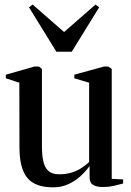

<svg xmlns="http://www.w3.org/2000/svg" viewBox="-20 -794 563 824"><path d="M419.5 8.5Q394.5 8.5 379.5 -0.5Q364.5 -9.5 364.5 -33.5V-81.5Q349.5 -60.5 326.8 -39.2Q304 -18 274.2 -4Q244.5 10 207.5 10Q130.5 10 97 -30.8Q63.5 -71.5 63.5 -162.5L63 -439L5 -458V-473.5L128 -508.5H146.5L160 -498V-165Q160 -128 166 -101.2Q172 -74.5 188 -60.2Q204 -46 233.5 -46Q263 -46 286.8 -53.2Q310.5 -60.5 329.2 -72.8Q348 -85 362.5 -98.5V-439L299 -458V-473.5L426.5 -508.5H445L459.5 -498V-26.5L508.5 -24V-6.5Q492 -2 470 3.2Q448 8.5 419.5 8.5ZM222 -572 104.5 -762.5 120 -774.5 255 -656.5 390 -774.5 405.5 -762.5 288 -572Z"/></svg>

Font: Merriweather 144pt
Style: Regular
Weight: 400
Version: Version 2.100